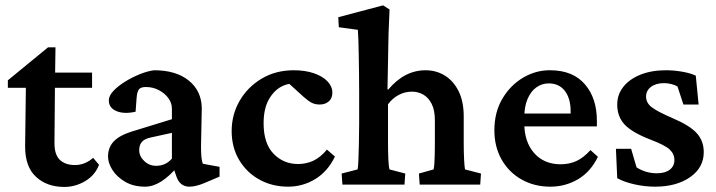

<svg xmlns="http://www.w3.org/2000/svg" viewBox="-20 -700 2714 728"><path d="M355.5 -75.2Q340.8 -36.1 303.7 -13.7Q266.6 8.8 223.6 8.8Q158.2 8.8 116.7 -29.3Q75.2 -67.4 75.2 -144.5L78.1 -367.2H9.8V-395.5L162.1 -520.5H190.4L188.5 -391.6L186.5 -157.2Q186.5 -113.3 207 -93.8Q227.5 -74.2 264.6 -74.2Q283.2 -74.2 301.3 -81.5Q319.3 -88.9 333 -101.6ZM137.7 -367.2V-424.8H329.1V-367.2Z M530.3 7.8Q486.3 7.8 454.6 -10.7Q422.9 -29.3 406.2 -55.7Q389.6 -82 389.6 -106.4Q389.6 -140.6 411.1 -163.6Q432.6 -186.5 479.5 -201.2L631.8 -248V-288.1Q631.8 -309.6 618.2 -328.1Q604.5 -346.7 582 -358.4Q559.6 -370.1 533.2 -370.1Q514.6 -370.1 507.3 -361.8Q500 -353.5 498 -329.1L494.1 -276.4Q450.2 -266.6 421.4 -278.8Q392.6 -291 392.6 -319.3Q392.6 -336.9 410.2 -355.5Q427.7 -374 454.6 -390.6Q481.4 -407.2 510.7 -418.9Q540 -430.7 564.5 -433.6Q647.5 -433.6 695.8 -394.5Q744.1 -355.5 745.1 -290L742.2 -146.5Q742.2 -121.1 743.7 -105Q745.1 -88.9 749 -79.1L812.5 -67.4V-30.3L754.9 -5.9Q738.3 1 724.1 4.4Q710 7.8 698.2 7.8Q663.1 7.8 649.4 -29.3L634.8 -72.3L653.3 -68.4Q623 -32.2 591.8 -12.2Q560.5 7.8 530.3 7.8ZM572.3 -71.3Q588.9 -71.3 604 -77.6Q619.1 -84 631.8 -98.6V-196.3L551.8 -178.7Q528.3 -173.8 518.1 -162.1Q507.8 -150.4 507.8 -130.9Q507.8 -107.4 526.9 -89.4Q545.9 -71.3 572.3 -71.3Z M1072.3 7.8Q1012.7 7.8 964.4 -18.6Q916 -44.9 887.2 -92.8Q858.4 -140.6 858.4 -203.1Q858.4 -265.6 888.7 -317.9Q918.9 -370.1 972.2 -401.9Q1025.4 -433.6 1093.8 -433.6Q1136.7 -433.6 1169.9 -422.4Q1203.1 -411.1 1221.7 -391.6Q1240.2 -372.1 1240.2 -348.6Q1240.2 -327.1 1226.6 -315.4Q1212.9 -303.7 1192.4 -303.7Q1174.8 -303.7 1161.6 -310.5Q1148.4 -317.4 1130.9 -333L1066.4 -391.6L1111.3 -380.9Q1079.1 -387.7 1048.8 -372.6Q1018.6 -357.4 999 -322.3Q979.5 -287.1 979.5 -232.4Q979.5 -156.2 1017.1 -117.2Q1054.7 -78.1 1110.4 -78.1Q1140.6 -78.1 1167.5 -90.3Q1194.3 -102.5 1219.7 -132.8L1250 -106.4Q1222.7 -49.8 1175.3 -21Q1127.9 7.8 1072.3 7.8Z M1278.3 0 1275.4 -42 1335.9 -57.6Q1337.9 -66.4 1338.9 -91.8Q1339.8 -117.2 1340.8 -153.8Q1341.8 -190.4 1341.8 -230.5V-352.5Q1341.8 -385.7 1341.3 -420.9Q1340.8 -456.1 1340.3 -488.8Q1339.8 -521.5 1338.9 -547.4Q1337.9 -573.2 1336.9 -586.9L1264.6 -596.7L1262.7 -634.8L1432.6 -679.7L1457 -664.1Q1456.1 -633.8 1454.6 -605Q1453.1 -576.2 1452.6 -542Q1452.1 -507.8 1451.2 -464.4Q1450.2 -420.9 1449.2 -361.3L1452.1 -360.4Q1483.4 -397.5 1518.6 -415.5Q1553.7 -433.6 1593.8 -433.6Q1633.8 -433.6 1666.5 -413.6Q1699.2 -393.6 1718.8 -354.5Q1738.3 -315.4 1738.3 -258.8V-157.2Q1738.3 -124 1739.7 -95.2Q1741.2 -66.4 1743.2 -57.6L1803.7 -42L1800.8 0H1571.3L1568.4 -42L1624 -57.6Q1626 -65.4 1627 -80.1Q1627.9 -94.7 1628.4 -114.3Q1628.9 -133.8 1628.9 -154.3V-244.1Q1628.9 -282.2 1616.7 -306.2Q1604.5 -330.1 1585 -341.3Q1565.4 -352.5 1542 -352.5Q1515.6 -352.5 1492.2 -340.3Q1468.8 -328.1 1451.2 -304.7V-160.2Q1451.2 -121.1 1452.6 -93.3Q1454.1 -65.4 1457 -57.6L1516.6 -42L1513.7 0Z M2066.4 7.8Q2005.9 7.8 1957.5 -19.5Q1909.2 -46.9 1881.8 -95.2Q1854.5 -143.6 1854.5 -206.1Q1854.5 -274.4 1884.8 -325.7Q1915 -377 1963.9 -405.8Q2012.7 -434.6 2068.4 -433.6Q2153.3 -432.6 2198.2 -379.9Q2243.2 -327.1 2243.2 -242.2V-220.7H1954.1V-269.5H2157.2L2143.6 -249V-278.3Q2143.6 -327.1 2121.6 -355.5Q2099.6 -383.8 2060.5 -383.8Q2035.2 -383.8 2014.2 -369.1Q1993.2 -354.5 1980.5 -325.2Q1967.8 -295.9 1967.8 -252V-234.4Q1967.8 -162.1 2005.4 -119.6Q2043 -77.1 2105.5 -77.1Q2138.7 -77.1 2165.5 -89.4Q2192.4 -101.6 2218.8 -130.9L2247.1 -105.5Q2219.7 -48.8 2171.9 -20.5Q2124 7.8 2066.4 7.8Z M2463.9 7.8Q2424.8 7.8 2385.7 -1Q2346.7 -9.8 2320.3 -24.4L2315.4 -135.7H2373L2393.6 -65.4Q2428.7 -43 2470.7 -43Q2502 -43 2519.5 -56.6Q2537.1 -70.3 2537.1 -92.8Q2537.1 -116.2 2519.5 -132.8Q2502 -149.4 2448.2 -169.9Q2377 -197.3 2348.6 -227.5Q2320.3 -257.8 2320.3 -303.7Q2320.3 -341.8 2343.8 -371.1Q2367.2 -400.4 2408.7 -417Q2450.2 -433.6 2504.9 -433.6Q2535.2 -433.6 2566.4 -428.2Q2597.7 -422.9 2618.2 -413.1L2628.9 -303.7H2571.3L2548.8 -372.1Q2539.1 -377.9 2525.4 -381.3Q2511.7 -384.8 2498 -384.8Q2466.8 -384.8 2448.2 -370.6Q2429.7 -356.4 2429.7 -334Q2429.7 -309.6 2451.7 -293Q2473.6 -276.4 2530.3 -252Q2594.7 -224.6 2621.6 -195.3Q2648.4 -166 2648.4 -123Q2648.4 -64.5 2596.7 -28.3Q2544.9 7.8 2463.9 7.8Z"/></svg>

Font: Crimson Pro ExtraLight SemiBold
Style: Regular
Weight: 600
Version: Version 1.002